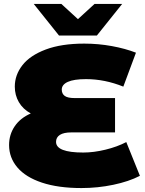

<svg xmlns="http://www.w3.org/2000/svg" viewBox="-20 -937 735 973"><path d="M689 -46Q633 -17 554 -0.5Q475 16 393 16Q275 16 192.5 -11.5Q110 -39 68 -88.5Q26 -138 26 -202Q26 -255 54.5 -297Q83 -339 136 -362Q96 -384 75.5 -419.5Q55 -455 55 -498Q55 -557 93.5 -606.5Q132 -656 211.5 -686Q291 -716 407 -716Q478 -716 546.5 -703.5Q615 -691 669 -670L605 -498Q511 -536 416 -536Q354 -536 323.5 -522Q293 -508 293 -483Q293 -462 308 -451Q323 -440 358 -440H563V-266H342Q303 -266 283.5 -253.5Q264 -241 264 -218Q264 -164 402 -164Q455 -164 514.5 -178.5Q574 -193 620 -217ZM599 -917 471 -757H279L151 -917H291L375 -840L459 -917Z"/></svg>

Font: Montserrat Alternates Black
Style: Regular
Weight: 900
Designer: Julieta Ulanovsky
Foundry: Julieta Ulanovsky
Version: Version 7.200